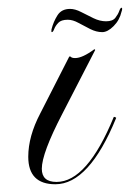

<svg xmlns="http://www.w3.org/2000/svg" viewBox="-20 -468 336 496"><path d="M123 8Q53 8 53 -63Q53 -116 84 -175L159 -322H162Q165 -318 174 -318Q193 -318 224 -341L226 -339L141 -174Q88 -72 88 -32Q88 2 126 2Q205 2 274 -166H276L280 -164V-163Q210 8 123 8ZM114 -385Q112 -385 113 -392Q118 -412 128.5 -428.5Q139 -445 161 -445Q174 -445 189.5 -437Q205 -429 221.5 -421Q238 -413 254 -413Q271 -413 278 -422Q285 -431 288 -439.5Q291 -448 294 -448Q296 -448 295.5 -444Q295 -440 294 -438Q289 -416 273.5 -400.5Q258 -385 244 -385Q229 -385 213 -393Q197 -401 182.5 -409Q168 -417 155 -417Q138 -417 130.5 -409Q123 -401 120 -393Q117 -385 114 -385Z"/></svg>

Font: Imperial Script
Style: Regular
Weight: 400
Designer: Robert E. Leuschke
Foundry: Robert E. Leuschke
Version: Version 1.010; ttfautohint (v1.8.3)